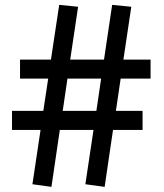

<svg xmlns="http://www.w3.org/2000/svg" viewBox="-20 -744 656 767"><path d="M549.5 -301V-225H431.5L398 2.5L321 -8L353.5 -225H219L185.5 2.5L109.5 -8L142 -225H28V-301H153L172.5 -430H60V-506H183.5L216.5 -724.5L292 -717L260.5 -506H395.5L428 -724.5L504.5 -717L473 -506H581.5V-430H462L443 -301ZM230.5 -301H365L384 -430H249.5Z"/></svg>

Font: Public Sans
Style: Bold
Weight: 700
Designer: The Public Sans project authors (U.S. Web Design System). Libre Franklin designed by Pablo Impallari and Rodrigo Fuenzal
Version: Version 1.008; ttfautohint (v1.8.1) -l 8 -r 50 -G 200 -x 14 